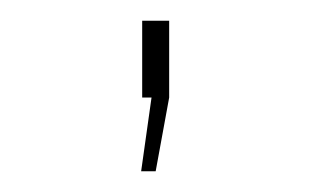

<svg xmlns="http://www.w3.org/2000/svg" viewBox="-20 -84 300 185"><path d="M116 81 126 10H117V-64H143V10L130 81Z"/></svg>

Font: Raleway Thin Thin
Style: Regular
Weight: 250
Version: Version 4.026